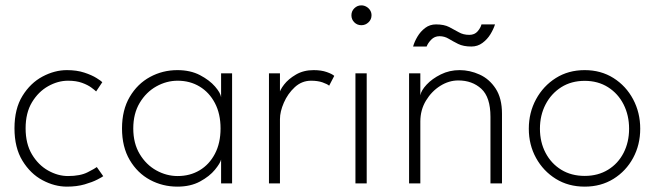

<svg xmlns="http://www.w3.org/2000/svg" viewBox="-20 -684 2456 716"><path d="M233.5 -27.5Q279.5 -27.5 307.2 -41.8Q335 -56 341 -61L365 -27Q361.5 -24 343.2 -14.5Q325 -5 295.8 3.5Q266.5 12 229.5 12Q183.5 12 138.5 -12Q93.5 -36 63.8 -84.5Q34 -133 34 -205.5Q34 -278.5 63.8 -326.5Q93.5 -374.5 138.5 -398.5Q183.5 -422.5 229.5 -422.5Q266.5 -422.5 294.5 -413.2Q322.5 -404 340 -393Q357.5 -382 361.5 -377.5L338.5 -343Q334 -347.5 321 -357.2Q308 -367 286.2 -375Q264.5 -383 233.5 -383Q196 -383 159.5 -362.5Q123 -342 99.2 -302.5Q75.5 -263 75.5 -205.5Q75.5 -148 99.2 -108.2Q123 -68.5 159.5 -48Q196 -27.5 233.5 -27.5Z M804.5 0V-89Q801.5 -75.5 781.5 -51Q761.5 -26.5 726 -7.2Q690.5 12 641.5 12Q586.5 12 539.5 -13.2Q492.5 -38.5 463.8 -87.2Q435 -136 435 -205Q435 -274 463.8 -322.8Q492.5 -371.5 539.5 -397Q586.5 -422.5 641.5 -422.5Q690 -422.5 725.8 -403.8Q761.5 -385 782 -361.2Q802.5 -337.5 804.5 -321.5V-410.5H845.5V0ZM477 -205Q477 -149.5 501 -109.5Q525 -69.5 563 -48.5Q601 -27.5 642.5 -27.5Q688.5 -27.5 724.5 -49Q760.5 -70.5 781.5 -110.5Q802.5 -150.5 802.5 -205Q802.5 -259.5 781.5 -299.5Q760.5 -339.5 724.5 -361.2Q688.5 -383 642.5 -383Q601 -383 563 -361.8Q525 -340.5 501 -300.5Q477 -260.5 477 -205Z M1024 0H983V-410.5H1024V-334.5H1021.5Q1023.5 -348 1039.5 -368.8Q1055.5 -389.5 1083.8 -406Q1112 -422.5 1149.5 -422.5Q1178.5 -422.5 1198.8 -415.2Q1219 -408 1226.5 -401L1207.5 -364.5Q1200.5 -370.5 1182.8 -376.8Q1165 -383 1140 -383Q1105.5 -383 1079.2 -358.8Q1053 -334.5 1038.5 -301Q1024 -267.5 1024 -240Z M1305.5 0V-410.5H1347.5V0ZM1327.5 -590Q1312 -590 1301.2 -600.8Q1290.5 -611.5 1290.5 -627Q1290.5 -642.5 1301.5 -653.2Q1312.5 -664 1327.5 -664Q1337.5 -664 1346.2 -659Q1355 -654 1360.2 -645.8Q1365.5 -637.5 1365.5 -627Q1365.5 -611.5 1354.2 -600.8Q1343 -590 1327.5 -590Z M1694 -422.5Q1732 -422.5 1768.5 -406Q1805 -389.5 1828.5 -353.5Q1852 -317.5 1852 -260V0H1809V-248.5Q1809 -321.5 1775 -352.8Q1741 -384 1689 -384Q1654 -384 1621.8 -363.8Q1589.5 -343.5 1568.5 -308.8Q1547.5 -274 1547.5 -231V0H1505.5V-410.5H1547.5V-328.5Q1550.5 -346.5 1571 -368.5Q1591.5 -390.5 1623.8 -406.5Q1656 -422.5 1694 -422.5ZM1520.5 -510.5Q1525.5 -528.5 1536.8 -547.5Q1548 -566.5 1565.5 -579.8Q1583 -593 1606 -593Q1636 -593 1655 -583.2Q1674 -573.5 1690.8 -563.8Q1707.5 -554 1730 -554Q1750 -554 1761.2 -567.2Q1772.5 -580.5 1775.5 -593H1826Q1820.5 -575.5 1808.8 -556.2Q1797 -537 1779 -523.8Q1761 -510.5 1738 -510.5Q1708 -510.5 1688.5 -520.2Q1669 -530 1653.2 -539.5Q1637.5 -549 1619 -549Q1600.5 -549 1588 -536Q1575.5 -523 1571 -510.5Z M2160.5 12Q2099.5 12 2052.8 -17Q2006 -46 1979 -95Q1952 -144 1952 -204Q1952 -264 1979 -313.8Q2006 -363.5 2052.8 -393Q2099.5 -422.5 2160.5 -422.5Q2221 -422.5 2267.8 -393Q2314.5 -363.5 2341 -313.8Q2367.5 -264 2367.5 -204Q2367.5 -144 2341 -95Q2314.5 -46 2267.8 -17Q2221 12 2160.5 12ZM2160.5 -28Q2210 -28 2247.5 -51Q2285 -74 2305.5 -114Q2326 -154 2326 -204Q2326 -254 2305.5 -294.5Q2285 -335 2247.5 -358.8Q2210 -382.5 2160.5 -382.5Q2110.5 -382.5 2073 -358.8Q2035.5 -335 2014.5 -294.5Q1993.5 -254 1993.5 -204Q1993.5 -154 2014.5 -114Q2035.5 -74 2073 -51Q2110.5 -28 2160.5 -28Z"/></svg>

Font: League Spartan Thin ExtraLight
Style: Regular
Weight: 250
Version: Version 2.002